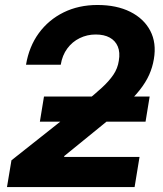

<svg xmlns="http://www.w3.org/2000/svg" viewBox="-20 -758 659 778"><path d="M8.3 0 26.4 -108.4 326.2 -345.7Q364.3 -376.5 392.8 -402.6Q421.4 -428.7 439.2 -454.8Q457 -481 461.4 -511.7Q467.3 -545.9 457.3 -569.6Q447.3 -593.3 424.6 -605.7Q401.9 -618.2 367.7 -618.2Q333 -618.2 303 -603.5Q272.9 -588.9 252.7 -561.5Q232.4 -534.2 226.1 -495.6H85.4Q97.7 -569.3 137.2 -623.5Q176.8 -677.7 237.8 -707.8Q298.8 -737.8 375 -737.8Q452.6 -737.8 507.8 -710.2Q563 -682.6 588.9 -633.3Q614.7 -584 603.5 -518.6Q598.1 -485.8 584.5 -455.1Q570.8 -424.3 545.7 -392.6Q520.5 -360.8 481 -324.5Q441.4 -288.1 384.8 -243.2L240.7 -126L239.7 -122.1H545.4L525.4 0ZM141.6 -265.1 158.2 -366.7H586.4L569.8 -265.1Z"/></svg>

Font: Inter 20pt
Style: Bold Italic
Weight: 700
Italic angle: -9.3988°
Version: Version 4.001;git-66647c0bb